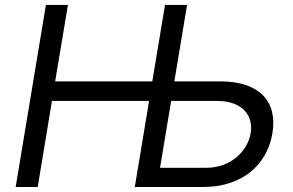

<svg xmlns="http://www.w3.org/2000/svg" viewBox="-20 -747 1169 767"><path d="M42.6 0H130.7L187.5 -343.8H575.6L518.5 0H791.2C947.4 0 1046.9 -88.1 1068.2 -214.5C1089.5 -340.9 1017 -421.9 860.8 -421.9H676.5L727.3 -727.3H639.2L588.4 -421.9H200.3L251.4 -727.3H163.4ZM619.3 -76.7 663.7 -343.8H848C947.4 -343.8 992.9 -285.5 981.5 -215.9C970.2 -144.9 903.4 -76.7 804 -76.7Z"/></svg>

Font: Magic Ui Pro
Style: Italic
Weight: 400
Italic angle: -9.39999°
Designer: Stefan Endress, Andreas Faust
Version: Version 1.000;FEAKit 1.0